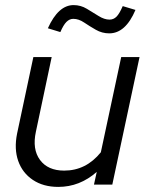

<svg xmlns="http://www.w3.org/2000/svg" viewBox="-20 -725 578 754"><path d="M209 9Q150 9 109 -18.5Q68 -46 51.5 -93Q35 -140 47 -200L111 -501H183L121 -208Q106 -139 137 -97Q168 -55 232 -55Q318 -55 376 -127L456 -501H528L421 0H349L360 -50Q293 9 209 9ZM217 -599 168 -614Q209 -705 269 -705Q297 -705 321 -690.5Q345 -676 367.5 -662Q390 -648 410 -648Q426 -648 437.5 -659.5Q449 -671 462 -701L512 -686Q473 -594 409 -594Q381 -594 356.5 -608Q332 -622 310.5 -636.5Q289 -651 268 -651Q253 -651 241 -639Q229 -627 217 -599Z"/></svg>

Font: Red Hat Display VF
Style: Italic
Weight: 300
Italic angle: -12°
Designer: Pentagram, MCKL
Foundry: Pentagram, MCKL
Version: Version 1.010